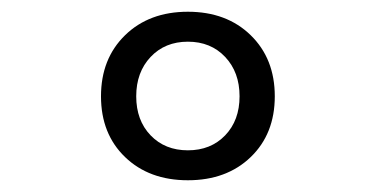

<svg xmlns="http://www.w3.org/2000/svg" viewBox="-20 -760 640 327"><path d="M300 -453Q234 -453 193 -492.5Q152 -532 152 -596Q152 -660 193 -700Q234 -740 300 -740Q366 -740 407 -700Q448 -660 448 -596Q448 -532 407 -492.5Q366 -453 300 -453ZM300 -504Q339 -504 363.5 -529.5Q388 -555 388 -596Q388 -637 363.5 -663Q339 -689 300 -689Q261 -689 236.5 -663Q212 -637 212 -596Q212 -555 236.5 -529.5Q261 -504 300 -504Z"/></svg>

Font: Pitagon Sans Mono Light
Style: Regular
Weight: 300
Monospace: yes
Designer: Travis Tran
Foundry: Pitagon
Version: Version 1.001; ttfautohint (v1.8.4.7-5d5b);gftools[0.9.26]